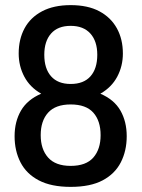

<svg xmlns="http://www.w3.org/2000/svg" viewBox="-20 -718 553 750"><path d="M256 12Q180 12 131.5 -13.5Q83 -39 60 -84Q37 -129 37 -186Q37 -243 62 -286Q87 -329 141 -352Q97 -377 75 -418.5Q53 -460 53 -509Q53 -565 76 -607.5Q99 -650 144.5 -674Q190 -698 256 -698Q323 -698 368 -674Q413 -650 436.5 -607.5Q460 -565 460 -509Q460 -460 438 -418.5Q416 -377 372 -352Q426 -329 450.5 -286Q475 -243 475 -186Q475 -129 452 -84Q429 -39 381 -13.5Q333 12 256 12ZM256 -70Q316 -70 344.5 -102.5Q373 -135 373 -190Q373 -246 344.5 -278Q316 -310 256 -310Q197 -310 168 -278Q139 -246 139 -190Q139 -135 168 -102.5Q197 -70 256 -70ZM256 -390Q307 -390 333.5 -420Q360 -450 360 -504Q360 -557 333 -587Q306 -617 256 -617Q206 -617 179.5 -587Q153 -557 153 -504Q153 -450 179.5 -420Q206 -390 256 -390Z"/></svg>

Font: Archivo SemiCondensed Medium
Style: Regular
Weight: 500
Width: 4
Designer: Hector Gatti
Foundry: Omnibus-Type
Version: Version 2.001